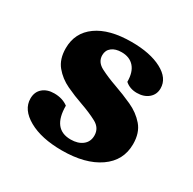

<svg xmlns="http://www.w3.org/2000/svg" viewBox="-114 -578 708 706"><g transform="rotate(30 240.5 -225.0)"><path d="M230 12Q143 12 89 -18.5Q35 -49 35 -96Q35 -124 53.5 -140Q72 -156 102 -156Q137 -156 161 -138Q161 -39 238 -39Q269 -39 288 -54Q307 -69 307 -95Q307 -127 277 -143Q247 -159 207 -173Q172 -185 137 -201.5Q102 -218 78.5 -246.5Q55 -275 55 -321Q55 -387 107.5 -424.5Q160 -462 254 -462Q333 -462 382 -436Q431 -410 431 -367Q431 -341 412 -325Q393 -309 363 -309Q333 -309 313 -327Q313 -368 294 -389.5Q275 -411 241 -411Q215 -411 199.5 -399Q184 -387 184 -366Q184 -337 214 -321.5Q244 -306 284 -292Q321 -279 358.5 -262Q396 -245 421 -216Q446 -187 446 -139Q446 -69 387.5 -28.5Q329 12 230 12Z"/></g></svg>

Font: Petrona ExtraBold
Style: Regular
Weight: 800
Designer: Ringo R. Seeber
Foundry: Ringo R. Seeber
Version: Version 2.001; ttfautohint (v1.8.3)